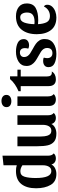

<svg xmlns="http://www.w3.org/2000/svg" viewBox="896 -1664 790 2622"><g transform="rotate(-90 1291.0 -353.0)"><path d="M507 -15Q498 -1 479.5 7Q461 15 440 15Q407 15 385 -1Q363 -17 356 -46Q338 -12 302.5 5Q267 22 226 22Q123 22 77 -56Q31 -134 31 -256Q31 -384 89 -457Q147 -530 267 -530Q312 -530 345 -519V-700L476 -714V-91Q476 -37 507 -15ZM263 -470Q206 -470 188.5 -412Q171 -354 171 -261Q171 -47 265 -47Q306 -47 325.5 -80Q345 -113 345 -161V-442Q304 -470 263 -470Z M1059 -15Q1050 -1 1031.5 7Q1013 15 992 15Q960 15 938 -1Q916 -17 909 -46Q891 -12 855.5 5Q820 22 778 22Q705 22 667.5 -9.5Q630 -41 617.5 -95.5Q605 -150 605 -236V-510H737V-241Q737 -179 741 -140Q745 -101 762.5 -74Q780 -47 817 -47Q858 -47 877.5 -80Q897 -113 897 -162V-510H1028V-91Q1028 -37 1059 -15Z M1306 -661Q1306 -628 1282 -610.5Q1258 -593 1221 -593Q1184 -593 1161.5 -610Q1139 -627 1139 -659Q1139 -692 1163 -710Q1187 -728 1224 -728Q1260 -728 1283 -710Q1306 -692 1306 -661ZM1317 -15Q1307 -1 1286.5 7Q1266 15 1246 15Q1201 15 1178 -9Q1155 -33 1155 -79V-510H1286V-91Q1286 -37 1317 -15Z M1522 -611H1560V-510H1651V-465H1558V-105Q1558 -40 1610 -40Q1620 -40 1626 -41Q1610 -13 1582 1Q1554 15 1519 15Q1472 15 1449 -10.5Q1426 -36 1426 -85V-465H1357L1356 -495Q1403 -514 1448 -544.5Q1493 -575 1522 -611Z M1823 -418Q1823 -391 1837.5 -370.5Q1852 -350 1873.5 -336Q1895 -322 1933 -301Q1976 -278 2003.5 -258.5Q2031 -239 2050 -209.5Q2069 -180 2069 -139Q2069 -60 2011.5 -19Q1954 22 1865 22Q1790 22 1737.5 -3Q1685 -28 1685 -86Q1685 -122 1708.5 -140.5Q1732 -159 1771 -159Q1803 -159 1815 -149Q1808 -123 1808 -103Q1808 -70 1826 -51Q1844 -32 1876 -32Q1911 -32 1929 -51Q1947 -70 1947 -106Q1947 -133 1932.5 -153.5Q1918 -174 1896.5 -188Q1875 -202 1837 -223Q1793 -247 1766 -266.5Q1739 -286 1720 -315.5Q1701 -345 1701 -386Q1701 -456 1758 -493Q1815 -530 1897 -530Q1969 -530 2018.5 -505Q2068 -480 2068 -424Q2068 -389 2044 -370Q2020 -351 1982 -351Q1970 -351 1957.5 -354Q1945 -357 1938 -362Q1945 -387 1945 -408Q1945 -440 1929.5 -458Q1914 -476 1885 -476Q1857 -476 1840 -460.5Q1823 -445 1823 -418Z M2537 -102Q2537 -64 2511.5 -36Q2486 -8 2446 7Q2406 22 2364 22Q2250 22 2192.5 -50.5Q2135 -123 2135 -246Q2135 -376 2197 -453Q2259 -530 2380 -530Q2458 -530 2506.5 -492Q2555 -454 2555 -383Q2555 -296 2493.5 -261Q2432 -226 2326 -226Q2291 -226 2272 -229Q2276 -154 2299 -110Q2322 -66 2382 -66Q2426 -66 2460 -87.5Q2494 -109 2513 -148Q2537 -137 2537 -102ZM2272 -278Q2294 -276 2304 -276Q2366 -276 2398.5 -300Q2431 -324 2431 -379Q2431 -419 2414.5 -445.5Q2398 -472 2365 -472Q2313 -472 2293 -414.5Q2273 -357 2272 -278Z"/></g></svg>

Font: Sansita Medium
Style: Regular
Weight: 500
Designer: Pablo Cosgaya
Foundry: Omnibus-Type
Version: Version 1.006